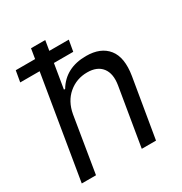

<svg xmlns="http://www.w3.org/2000/svg" viewBox="-169 -853 930 980"><g transform="rotate(-30 295.5 -363.5)"><path d="M169 -328.1 115.1 0H31.2L131.4 -603.7H17L28.4 -669H142.4L152 -727.3H235.8L226.2 -669H340.9L329.5 -603.7H215.6L191.8 -460.2H198.9Q254.3 -552.6 375 -552.6Q460.9 -552.6 502.3 -500.7Q543.7 -448.9 527 -346.6L468.8 0H384.9L441.8 -340.9Q452.4 -405.5 424.7 -441.4Q397 -477.3 338.1 -477.3Q274.9 -477.3 228.2 -437.7Q181.5 -398.1 169 -328.1Z"/></g></svg>

Font: Karasuma Gothic
Style: Italic
Weight: 400
Italic angle: -9.39999°
Designer: Rasmus Andersson / Ryoko Nishizuka
Foundry: Genbu
Version: Version 1.00